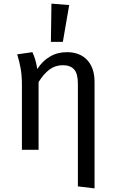

<svg xmlns="http://www.w3.org/2000/svg" viewBox="-20 -827 628 1060"><path d="M502 -374V213L410 202V-365Q410 -421 389 -444Q368 -467 327 -467Q285 -467 253 -443Q221 -419 193 -374V0H101V-357Q101 -410 94 -449Q87 -488 75 -527L159 -539Q177 -501 186 -446Q214 -490 255.5 -514.5Q297 -539 349 -539Q421 -539 461.5 -495.5Q502 -452 502 -374ZM362 -799 327 -596H261L264 -807Z"/></svg>

Font: FiraGO
Style: Regular
Weight: 400
Designer: bBox Type
Foundry: bBox Type GmbH
Version: Version 1.001;April 20, 2020;FontCreator 12.0.0.2555 64-bit